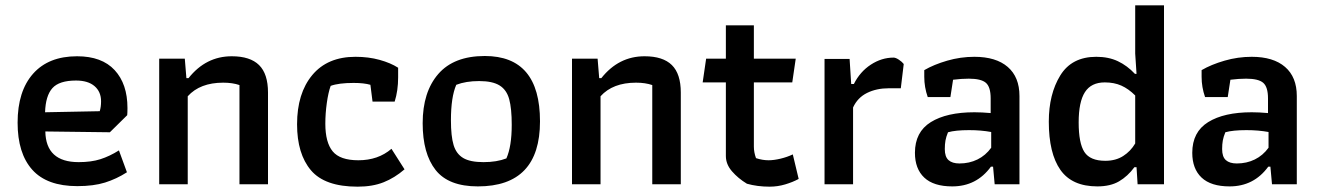

<svg xmlns="http://www.w3.org/2000/svg" viewBox="-20 -691 4947 720"><path d="M46 -231Q46 -349 104 -414.5Q162 -480 269 -480Q362 -480 410 -428Q458 -376 458 -286Q458 -268 457 -259L392 -195L150 -198Q152 -83 275 -83Q322 -83 356.5 -94Q391 -105 426 -127L456 -45Q417 -20 374 -6.5Q331 7 270 7Q156 7 101 -54.5Q46 -116 46 -231ZM354 -274Q359 -290 359 -311Q359 -347 334.5 -368Q310 -389 265 -389Q202 -389 176.5 -360.5Q151 -332 149 -270Z M577 -471H673L679 -398H687Q752 -480 849 -480Q918 -480 951.5 -447Q985 -414 985 -344V0H878V-372Q852 -381 817 -381Q730 -381 684 -330V0H577Z M1094 -225Q1094 -341 1151 -409.5Q1208 -478 1313 -478Q1362 -478 1403.5 -466.5Q1445 -455 1473 -437V-401Q1473 -351 1460 -310H1377L1369 -373Q1345 -380 1306 -380Q1250 -380 1220 -369Q1211 -344 1205.5 -304.5Q1200 -265 1200 -227Q1200 -157 1227.5 -123.5Q1255 -90 1324 -90Q1398 -90 1448 -133L1497 -56Q1460 -24 1418.5 -7.5Q1377 9 1321 9Q1198 9 1146 -52.5Q1094 -114 1094 -225Z M1565 -229Q1565 -346 1623.5 -413.5Q1682 -481 1798 -481Q2005 -481 2005 -236Q2005 8 1772 8Q1662 8 1613.5 -53.5Q1565 -115 1565 -229ZM1879 -97Q1899 -142 1899 -223Q1899 -284 1889.5 -319Q1880 -354 1853.5 -370.5Q1827 -387 1777 -387Q1727 -387 1691 -373Q1671 -327 1671 -240Q1671 -180 1681 -147Q1691 -114 1717 -98.5Q1743 -83 1793 -83Q1843 -83 1879 -97Z M2125 -471H2221L2227 -398H2235Q2300 -480 2397 -480Q2466 -480 2499.5 -447Q2533 -414 2533 -344V0H2426V-372Q2400 -381 2365 -381Q2278 -381 2232 -330V0H2125Z M2781 -2Q2748 -22 2725 -48.5Q2702 -75 2702 -106V-382H2615L2628 -471H2702V-596H2807V-471H2964L2951 -382H2807V-141Q2807 -120 2815 -98Q2839 -90 2862 -90Q2882 -90 2907 -96Q2932 -102 2953 -112L2975 -20Q2953 -8 2924.5 0.5Q2896 9 2866 9Q2820 9 2781 -2Z M3072 -470H3166L3172 -376H3182Q3205 -422 3245.5 -448.5Q3286 -475 3331 -475Q3339 -475 3351 -467Q3363 -459 3369 -451L3358 -360H3313Q3267 -360 3231.5 -342.5Q3196 -325 3179 -288V0H3072Z M3411 -118Q3411 -196 3470.5 -233Q3530 -270 3634 -270Q3662 -270 3695 -267V-322Q3695 -365 3677 -380.5Q3659 -396 3613 -396Q3586 -396 3554 -392L3544 -327H3459Q3446 -364 3446 -403V-428Q3482 -449 3532 -463.5Q3582 -478 3634 -478Q3715 -478 3759 -440Q3803 -402 3803 -331V0H3710L3704 -66H3696Q3642 8 3551 8Q3481 8 3446 -25Q3411 -58 3411 -118ZM3697 -137V-196Q3659 -203 3614 -203Q3563 -203 3535 -195Q3528 -178 3525.5 -164Q3523 -150 3523 -132Q3523 -103 3537 -90.5Q3551 -78 3578 -78Q3615 -78 3645.5 -93Q3676 -108 3697 -137Z M3913 -235Q3913 -338 3956 -408Q3999 -478 4091 -478Q4137 -478 4172 -461.5Q4207 -445 4236 -414H4242L4237 -490V-671H4345V0H4246L4242 -64H4234Q4209 -30 4176.5 -11Q4144 8 4095 8Q4000 8 3956.5 -54Q3913 -116 3913 -235ZM4237 -153V-333Q4212 -358 4185 -370Q4158 -382 4123 -382Q4072 -382 4048.5 -345.5Q4025 -309 4025 -232Q4025 -154 4046.5 -121Q4068 -88 4125 -88Q4164 -88 4192 -106Q4220 -124 4237 -153Z M4451 -118Q4451 -196 4510.5 -233Q4570 -270 4674 -270Q4702 -270 4735 -267V-322Q4735 -365 4717 -380.5Q4699 -396 4653 -396Q4626 -396 4594 -392L4584 -327H4499Q4486 -364 4486 -403V-428Q4522 -449 4572 -463.5Q4622 -478 4674 -478Q4755 -478 4799 -440Q4843 -402 4843 -331V0H4750L4744 -66H4736Q4682 8 4591 8Q4521 8 4486 -25Q4451 -58 4451 -118ZM4737 -137V-196Q4699 -203 4654 -203Q4603 -203 4575 -195Q4568 -178 4565.5 -164Q4563 -150 4563 -132Q4563 -103 4577 -90.5Q4591 -78 4618 -78Q4655 -78 4685.5 -93Q4716 -108 4737 -137Z"/></svg>

Font: Athiti SemiBold
Style: Regular
Weight: 600
Designer: CadsonDemak Team
Foundry: CadsonDemak
Version: Version 1.032